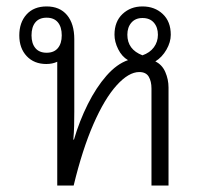

<svg xmlns="http://www.w3.org/2000/svg" viewBox="-20 -577 621 597"><path d="M211 -230Q211 -207 210.5 -185.5Q210 -164 208 -143H210Q227 -201 253 -253Q279 -305 311 -341.5Q343 -378 378 -390Q359 -401 347.5 -424Q336 -447 336 -469Q336 -510 361 -533.5Q386 -557 423 -557Q461 -557 486 -533.5Q511 -510 511 -469Q511 -446 497.5 -422.5Q484 -399 463 -386Q484 -376 494 -353Q504 -330 504 -305V0H451V-302Q451 -324 442.5 -338.5Q434 -353 413 -353Q380 -353 342.5 -311.5Q305 -270 270.5 -191Q236 -112 209 0H158V-385Q143 -378 124 -378Q86 -378 63 -402.5Q40 -427 40 -467Q40 -507 62.5 -532Q85 -557 125 -557Q166 -557 188.5 -530Q211 -503 211 -455ZM125 -413Q148 -413 160 -427.5Q172 -442 172 -467Q172 -493 160 -507.5Q148 -522 125 -522Q102 -522 90 -507.5Q78 -493 78 -467Q78 -442 90 -427.5Q102 -413 125 -413ZM376 -469Q376 -423 423 -405Q446 -413 458.5 -430Q471 -447 471 -469Q471 -492 458.5 -506.5Q446 -521 423 -521Q401 -521 388.5 -506.5Q376 -492 376 -469Z"/></svg>

Font: Noto Sans Thai Looped SemiCondensed Light
Style: Regular
Weight: 300
Width: 4
Designer: Sasikarn Vongin, Ben Mitchell
Foundry: The Fontpad Ltd
Version: Version 1.001; ttfautohint (v1.8.4.7-5d5b)